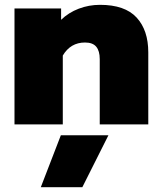

<svg xmlns="http://www.w3.org/2000/svg" viewBox="-20 -515 669 795"><path d="M40 -480H233V-433Q264 -463 306 -479Q348 -495 394 -495Q497 -495 545.5 -442.5Q594 -390 594 -298V0H393V-270Q393 -304 378.5 -321.5Q364 -339 332 -339Q272 -339 240 -285V0H40ZM232 45H429L321 260H149Z"/></svg>

Font: Prompt ExtraBold
Style: Regular
Weight: 800
Designer: Katatrad Team
Foundry: CadsonDemak
Version: Version 1.001